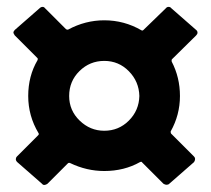

<svg xmlns="http://www.w3.org/2000/svg" viewBox="-20 -582 612 558"><path d="M29 -127 91 -189Q94 -192 92 -195Q62 -245 62 -303Q62 -361 89 -407Q91 -412 88 -414L23 -479Q19 -485 19 -487Q19 -491 23 -495L95 -558Q99 -562 104 -562Q108 -562 111 -558L172 -497Q176 -495 178 -496Q228 -523 283 -523Q341 -523 391 -494Q394 -492 397 -495L462 -558Q465 -562 470 -562Q475 -562 478 -558L550 -495Q554 -492 554 -487Q554 -483 550 -479L480 -410Q478 -408 479 -403Q503 -357 503 -303Q503 -248 476 -200Q476 -196 477 -194L544 -127Q547 -124 547 -120Q547 -116 544 -111L472 -48Q469 -45 464 -45Q460 -45 455 -48L393 -110Q392 -113 387 -111Q341 -85 283 -85Q232 -85 184 -108Q180 -110 177 -107L118 -48Q114 -45 109.5 -44.5Q105 -44 102 -48L30 -111Q26 -115 26 -119.5Q26 -124 29 -127ZM283 -202Q325 -202 354.5 -231.5Q384 -261 385 -303Q384 -345 354.5 -375Q325 -405 283 -405Q241 -405 211 -375.5Q181 -346 181 -303Q181 -261 211.5 -231.5Q242 -202 283 -202Z"/></svg>

Font: Barlow GEO Bold
Style: Regular
Weight: 700
Designer: Jeremy Tribby
Foundry: Tribby Type
Version: Version 1.408